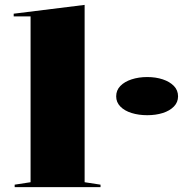

<svg xmlns="http://www.w3.org/2000/svg" viewBox="-20 -765 771 785"><path d="M326 -20 391 -10V0H40V-10L105 -20V-698H36V-709L326 -745ZM582 -450Q617 -450 645.5 -440.5Q674 -431 691 -413.5Q708 -396 708 -371Q708 -347 691 -329.5Q674 -312 645.5 -303Q617 -294 582 -294Q547 -294 518 -303Q489 -312 472 -329.5Q455 -347 455 -371Q455 -396 472 -413.5Q489 -431 518 -440.5Q547 -450 582 -450Z"/></svg>

Font: Kalnia SemiExpanded Medium
Style: Regular
Weight: 500
Width: 6
Designer: Frida Medrano
Foundry: Frida Medrano
Version: Version 1.105